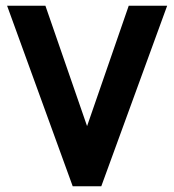

<svg xmlns="http://www.w3.org/2000/svg" viewBox="-20 -653 609 673"><path d="M139.2 -632.8 285.2 -210.9 431.2 -632.8H565.9L335 0H234.9L4.9 -632.8Z"/></svg>

Font: Tajawal
Style: Bold
Weight: 700
Designer: Boutros Fonts
Foundry: Created by Boutros International 2017
Version: Version 1.700